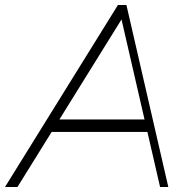

<svg xmlns="http://www.w3.org/2000/svg" viewBox="-73 -750 748 770"><path d="M-53 0 400 -730H434L602 0H569L409 -695L423 -686L-3 0ZM114 -221 123 -271H532L523 -221Z"/></svg>

Font: Savate ExtraLight
Style: Italic
Weight: 200
Italic angle: -11°
Designer: Max Esnée
Foundry: Plomb Type
Version: Version 2.000